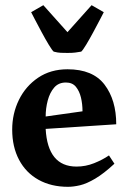

<svg xmlns="http://www.w3.org/2000/svg" viewBox="-20 -704 490 740"><path d="M428 -225 156 -207.2Q164 -62 275 -62Q310 -62 342.6 -75Q375.2 -88 400 -105L421 -73Q380 -35 347 -15.5Q314 4 288.6 10Q263.2 16 242 16Q177.2 16 128.6 -11Q80 -38 53.5 -88Q27 -138 27 -204.5Q27 -266 52.9 -319Q78.9 -372 126.9 -404.5Q175 -437 240.4 -437Q338 -437 383 -377.7Q428 -318.4 428 -225ZM234 -386Q205.6 -386 188.8 -366.5Q172 -347 164 -316.8Q156 -286.6 156 -255L298 -275Q298 -303.1 292 -328.1Q286 -353 272.5 -369.5Q258.9 -386 234 -386ZM100 -657Q103 -651 114.5 -629Q126 -607 140.5 -580Q155 -553 168 -531.5Q181 -510 187 -505Q202 -501 214 -500.5Q226 -500 240 -500Q260 -500 270.5 -501.5Q281 -503 293 -505Q299 -510 312 -531.5Q325 -553 339.5 -580Q354 -607 365.5 -629Q377 -651 380 -657L333 -684L240 -580L147 -684Z"/></svg>

Font: Buenard
Style: Regular
Weight: 400
Version: Version 2.000